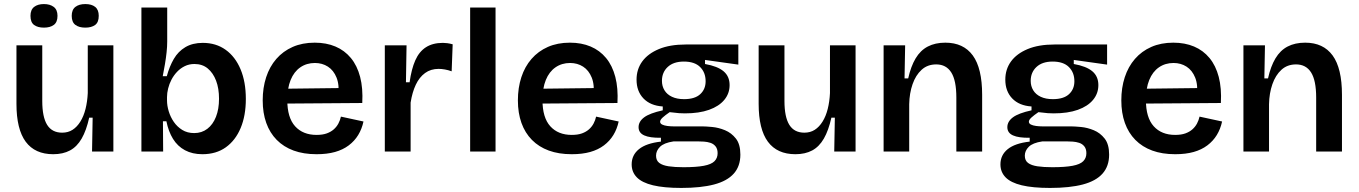

<svg xmlns="http://www.w3.org/2000/svg" viewBox="-20 -746 6687 945"><path d="M242 13Q152 13 106.5 -48.5Q61 -110 61 -235V-523H188V-249Q188 -170 212 -131.5Q236 -93 286 -93Q315 -93 337 -107Q359 -121 375.5 -147.5Q392 -174 401 -210Q410 -246 412 -288V-523H538V-217V0H433L436 -167H419Q405 -104 382 -64Q359 -24 324.5 -5.5Q290 13 242 13ZM400 -610Q369 -610 351 -623.5Q333 -637 333 -668Q333 -698 351 -712Q369 -726 400 -726Q431 -726 448.5 -712Q466 -698 466 -668Q466 -636 448 -623Q430 -610 400 -610ZM196 -610Q166 -610 148 -623Q130 -636 130 -668Q130 -698 148 -712Q166 -726 196 -726Q226 -726 244.5 -712Q263 -698 263 -668Q263 -637 245 -623.5Q227 -610 196 -610Z M976 13Q927 13 890.5 -6.5Q854 -26 831.5 -62.5Q809 -99 799 -149H782L783 0H676V-255V-709H803V-542Q803 -517 800 -489Q797 -461 792 -431Q787 -401 781 -371H801Q814 -419 835.5 -456Q857 -493 892.5 -514Q928 -535 978 -535Q1043 -535 1090.5 -501Q1138 -467 1164 -405Q1190 -343 1190 -259Q1190 -177 1164.5 -116Q1139 -55 1091.5 -21Q1044 13 976 13ZM936 -91Q973 -91 1000.5 -112Q1028 -133 1043 -171Q1058 -209 1058 -260Q1058 -311 1043.5 -349Q1029 -387 1002.5 -409Q976 -431 937 -431Q911 -431 889.5 -420.5Q868 -410 851.5 -392.5Q835 -375 824 -354Q813 -333 807.5 -310.5Q802 -288 802 -268V-252Q802 -226 810.5 -198Q819 -170 835.5 -146Q852 -122 877 -106.5Q902 -91 936 -91Z M1538 13Q1474 13 1425 -5Q1376 -23 1342 -57.5Q1308 -92 1290.5 -141Q1273 -190 1273 -252Q1273 -314 1290 -366Q1307 -418 1340 -456Q1373 -494 1420.5 -515Q1468 -536 1529 -536Q1586 -536 1631 -517Q1676 -498 1707 -460.5Q1738 -423 1752.5 -367.5Q1767 -312 1763 -239L1354 -236V-309L1688 -313L1645 -272Q1651 -328 1636.5 -364Q1622 -400 1594 -418Q1566 -436 1530 -436Q1489 -436 1458 -414.5Q1427 -393 1410.5 -352.5Q1394 -312 1394 -254Q1394 -167 1432.5 -124.5Q1471 -82 1538 -82Q1568 -82 1588.5 -89.5Q1609 -97 1623 -109.5Q1637 -122 1645.5 -138Q1654 -154 1658 -172L1769 -148Q1761 -111 1743 -81.5Q1725 -52 1696.5 -30.5Q1668 -9 1629 2Q1590 13 1538 13Z M1874 0V-263V-523H1981L1978 -341H1996Q2005 -406 2024 -449Q2043 -492 2076.5 -513.5Q2110 -535 2160 -535Q2170 -535 2181.5 -533.5Q2193 -532 2208 -528L2203 -395Q2187 -401 2170 -404Q2153 -407 2139 -407Q2100 -407 2072 -386.5Q2044 -366 2026.5 -329Q2009 -292 2001 -241V0Z M2294 0V-709H2419V0Z M2794 13Q2730 13 2681 -5Q2632 -23 2598 -57.5Q2564 -92 2546.5 -141Q2529 -190 2529 -252Q2529 -314 2546 -366Q2563 -418 2596 -456Q2629 -494 2676.5 -515Q2724 -536 2785 -536Q2842 -536 2887 -517Q2932 -498 2963 -460.5Q2994 -423 3008.5 -367.5Q3023 -312 3019 -239L2610 -236V-309L2944 -313L2901 -272Q2907 -328 2892.5 -364Q2878 -400 2850 -418Q2822 -436 2786 -436Q2745 -436 2714 -414.5Q2683 -393 2666.5 -352.5Q2650 -312 2650 -254Q2650 -167 2688.5 -124.5Q2727 -82 2794 -82Q2824 -82 2844.5 -89.5Q2865 -97 2879 -109.5Q2893 -122 2901.5 -138Q2910 -154 2914 -172L3025 -148Q3017 -111 2999 -81.5Q2981 -52 2952.5 -30.5Q2924 -9 2885 2Q2846 13 2794 13Z M3333 179Q3248 179 3194 166Q3140 153 3114.5 127Q3089 101 3089 63Q3089 17 3125 -12Q3161 -41 3233 -49V-68Q3179 -67 3151 -79.5Q3123 -92 3123 -120Q3123 -148 3150.5 -168.5Q3178 -189 3242 -203V-222Q3181 -226 3147 -261.5Q3113 -297 3113 -354Q3113 -405 3141 -443.5Q3169 -482 3223 -504.5Q3277 -527 3355 -527H3614V-428L3450 -451V-431Q3512 -420 3541.5 -395Q3571 -370 3571 -327Q3571 -286 3545 -254.5Q3519 -223 3470 -205.5Q3421 -188 3351 -188Q3337 -188 3322 -189Q3307 -190 3276 -194Q3254 -179 3241.5 -167.5Q3229 -156 3229 -147Q3229 -138 3239 -133Q3249 -128 3264.5 -126Q3280 -124 3294 -124H3435Q3454 -124 3485.5 -121Q3517 -118 3548.5 -105Q3580 -92 3602 -64Q3624 -36 3624 15Q3624 72 3591.5 108.5Q3559 145 3494.5 162Q3430 179 3333 179ZM3344 77Q3407 77 3444 70Q3481 63 3496.5 47.5Q3512 32 3512 8Q3512 -13 3502 -25.5Q3492 -38 3476.5 -43Q3461 -48 3445 -49Q3429 -50 3418 -50H3295Q3248 -43 3228.5 -23.5Q3209 -4 3209 20Q3209 44 3225 56Q3241 68 3271 72.5Q3301 77 3344 77ZM3347 -258Q3400 -258 3426.5 -282.5Q3453 -307 3453 -346Q3453 -389 3426 -416Q3399 -443 3346 -443Q3295 -443 3266.5 -416.5Q3238 -390 3238 -348Q3238 -322 3250.5 -301.5Q3263 -281 3287.5 -269.5Q3312 -258 3347 -258Z M3895 13Q3805 13 3759.5 -48.5Q3714 -110 3714 -235V-523H3841V-249Q3841 -170 3865 -131.5Q3889 -93 3939 -93Q3968 -93 3990 -107Q4012 -121 4028.5 -147.5Q4045 -174 4054 -210Q4063 -246 4065 -288V-523H4191V-217V0H4086L4089 -167H4072Q4058 -104 4035 -64Q4012 -24 3977.5 -5.5Q3943 13 3895 13Z M4329 0V-317V-523H4435L4432 -360H4450Q4463 -419 4486.5 -458.5Q4510 -498 4546.5 -517Q4583 -536 4633 -536Q4722 -536 4768 -473Q4814 -410 4814 -279V0H4687V-266Q4687 -350 4662 -389.5Q4637 -429 4588 -429Q4545 -429 4516 -402.5Q4487 -376 4471.5 -331.5Q4456 -287 4455 -233V0Z M5148 179Q5063 179 5009 166Q4955 153 4929.5 127Q4904 101 4904 63Q4904 17 4940 -12Q4976 -41 5048 -49V-68Q4994 -67 4966 -79.5Q4938 -92 4938 -120Q4938 -148 4965.5 -168.5Q4993 -189 5057 -203V-222Q4996 -226 4962 -261.5Q4928 -297 4928 -354Q4928 -405 4956 -443.5Q4984 -482 5038 -504.5Q5092 -527 5170 -527H5429V-428L5265 -451V-431Q5327 -420 5356.5 -395Q5386 -370 5386 -327Q5386 -286 5360 -254.5Q5334 -223 5285 -205.5Q5236 -188 5166 -188Q5152 -188 5137 -189Q5122 -190 5091 -194Q5069 -179 5056.5 -167.5Q5044 -156 5044 -147Q5044 -138 5054 -133Q5064 -128 5079.5 -126Q5095 -124 5109 -124H5250Q5269 -124 5300.5 -121Q5332 -118 5363.5 -105Q5395 -92 5417 -64Q5439 -36 5439 15Q5439 72 5406.5 108.5Q5374 145 5309.5 162Q5245 179 5148 179ZM5159 77Q5222 77 5259 70Q5296 63 5311.5 47.5Q5327 32 5327 8Q5327 -13 5317 -25.5Q5307 -38 5291.5 -43Q5276 -48 5260 -49Q5244 -50 5233 -50H5110Q5063 -43 5043.5 -23.5Q5024 -4 5024 20Q5024 44 5040 56Q5056 68 5086 72.5Q5116 77 5159 77ZM5162 -258Q5215 -258 5241.5 -282.5Q5268 -307 5268 -346Q5268 -389 5241 -416Q5214 -443 5161 -443Q5110 -443 5081.5 -416.5Q5053 -390 5053 -348Q5053 -322 5065.5 -301.5Q5078 -281 5102.5 -269.5Q5127 -258 5162 -258Z M5764 13Q5700 13 5651 -5Q5602 -23 5568 -57.5Q5534 -92 5516.5 -141Q5499 -190 5499 -252Q5499 -314 5516 -366Q5533 -418 5566 -456Q5599 -494 5646.5 -515Q5694 -536 5755 -536Q5812 -536 5857 -517Q5902 -498 5933 -460.5Q5964 -423 5978.5 -367.5Q5993 -312 5989 -239L5580 -236V-309L5914 -313L5871 -272Q5877 -328 5862.5 -364Q5848 -400 5820 -418Q5792 -436 5756 -436Q5715 -436 5684 -414.5Q5653 -393 5636.5 -352.5Q5620 -312 5620 -254Q5620 -167 5658.5 -124.5Q5697 -82 5764 -82Q5794 -82 5814.5 -89.5Q5835 -97 5849 -109.5Q5863 -122 5871.5 -138Q5880 -154 5884 -172L5995 -148Q5987 -111 5969 -81.5Q5951 -52 5922.5 -30.5Q5894 -9 5855 2Q5816 13 5764 13Z M6100 0V-317V-523H6206L6203 -360H6221Q6234 -419 6257.5 -458.5Q6281 -498 6317.5 -517Q6354 -536 6404 -536Q6493 -536 6539 -473Q6585 -410 6585 -279V0H6458V-266Q6458 -350 6433 -389.5Q6408 -429 6359 -429Q6316 -429 6287 -402.5Q6258 -376 6242.5 -331.5Q6227 -287 6226 -233V0Z"/></svg>

Font: Bricolage Grotesque 18pt SemiBold
Style: Regular
Weight: 600
Version: Version 1.001;gftools[0.9.33.dev8+g029e19f]